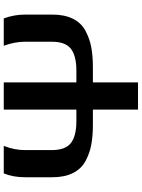

<svg xmlns="http://www.w3.org/2000/svg" viewBox="117 -642 772 1047"><g transform="rotate(-90 503.5 -119.0)"><path d="M208 -369V-224Q208 -148 247 -118.5Q286 -89 365 -89H429V-485H577V-89H642Q721 -89 760 -118.5Q799 -148 799 -224V-369Q799 -425 777 -485H926Q947 -429 947 -369V-220Q947 -154 924.5 -108.5Q902 -63 859.5 -40Q817 -17 770 -8Q723 1 660 1H577V247H429V1H345Q283 1 236 -8Q189 -17 147 -40Q105 -63 82.5 -108.5Q60 -154 60 -220V-369Q60 -434 81 -485H231Q208 -427 208 -369Z"/></g></svg>

Font: Aneo
Style: Bold
Weight: 700
Designer: Anastasios Pappas
Foundry: Anastasios Pappas
Version: Version 1.000